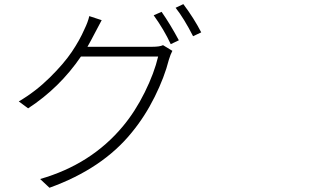

<svg xmlns="http://www.w3.org/2000/svg" viewBox="-20 -846 1540 923"><path d="M400.4 -621.1H711.9Q748 -621.1 763.7 -628.9L808.6 -601.6Q799.8 -585 792 -559.6Q770.5 -474.6 723.6 -380.4Q676.8 -286.1 613.3 -209Q472.7 -35.2 217.8 56.6L172.9 14.6Q418 -55.7 570.3 -238.3Q629.9 -309.6 675.8 -402.3Q721.7 -495.1 740.2 -574.2H369.1Q266.6 -423.8 115.2 -325.2L70.3 -358.4Q150.4 -405.3 218.8 -472.7Q287.1 -540 325.2 -596.7Q363.3 -653.3 385.7 -705.1Q403.3 -741.2 409.2 -768.6L468.8 -749Q458 -729.5 436.5 -688Q415 -646.5 400.4 -621.1ZM718.8 -772.5 756.8 -789.1Q797.9 -730.5 839.8 -652.3L800.8 -633.8Q768.6 -703.1 718.8 -772.5ZM824.2 -808.6 861.3 -826.2Q912.1 -758.8 947.3 -690.4L908.2 -671.9Q864.3 -757.8 824.2 -808.6Z"/></svg>

Font: Bpmf Zihi Sans Light
Style: Light
Weight: 300
Foundry: But Ko
Version: Version 1.320